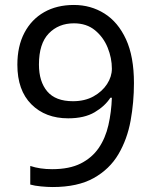

<svg xmlns="http://www.w3.org/2000/svg" viewBox="-20 -744 612 774"><path d="M520 -409Q520 -332 506.5 -257.5Q493 -183 457.5 -122.5Q422 -62 357.5 -26Q293 10 192 10Q172 10 145.5 7.5Q119 5 102 0V-75Q141 -62 190 -62Q260 -62 305.5 -85Q351 -108 378 -147.5Q405 -187 417 -239.5Q429 -292 431 -350H425Q403 -316 361.5 -291.5Q320 -267 255 -267Q163 -267 106.5 -323.5Q50 -380 50 -483Q50 -558 78.5 -612Q107 -666 158 -695Q209 -724 278 -724Q346 -724 401 -689.5Q456 -655 488 -585.5Q520 -516 520 -409ZM278 -650Q216 -650 176.5 -609Q137 -568 137 -484Q137 -415 170.5 -375.5Q204 -336 274 -336Q322 -336 357 -355.5Q392 -375 411.5 -405Q431 -435 431 -467Q431 -510 414 -552Q397 -594 363 -622Q329 -650 278 -650Z"/></svg>

Font: Noto Sans Pahawh Hmong
Style: Regular
Weight: 400
Designer: Monotype Design Team
Foundry: Monotype Imaging Inc.
Version: Version 2.001; ttfautohint (v1.8.4.7-5d5b)